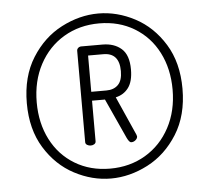

<svg xmlns="http://www.w3.org/2000/svg" viewBox="-49 -737 821 754"><g transform="rotate(-5 362.0 -360.0)"><path d="M365 -685Q439 -685 509 -648Q579 -611 624 -538Q669 -465 669 -362Q669 -257 622.5 -183Q576 -109 504.5 -72Q433 -35 359 -35Q285 -35 215 -72Q145 -109 100 -182Q55 -255 55 -358Q55 -463 101.5 -537Q148 -611 219.5 -648Q291 -685 365 -685ZM285 -562H371Q417 -562 445.5 -537Q474 -512 474 -455Q474 -408 455.5 -383Q437 -358 405 -351L473 -198Q474 -195 475 -191Q475 -183 467.5 -176.5Q460 -170 451 -170Q446 -170 442 -175Q438 -180 434 -188L362 -346H311V-186Q311 -179 305 -175Q299 -171 291 -171Q283 -171 276.5 -175Q270 -179 270 -186V-547Q270 -552 274 -556.5Q278 -561 285 -562ZM311 -381H371Q400 -381 417 -398Q434 -415 434 -452Q434 -524 371 -524H311ZM365 -646Q287 -646 225.5 -609.5Q164 -573 129 -507.5Q94 -442 94 -358Q94 -276 127 -211.5Q160 -147 220.5 -110.5Q281 -74 359 -74Q437 -74 498.5 -110.5Q560 -147 595 -212.5Q630 -278 630 -362Q630 -444 597 -508.5Q564 -573 503.5 -609.5Q443 -646 365 -646Z"/></g></svg>

Font: Dosis
Style: Regular
Weight: 400
Designer: Edgar Tolentino, Pablo Impallari, Igino Marini
Foundry: Edgar Tolentino, Pablo Impallari, Igino Marini
Version: Version 1.007;Glyphs 3.1.1 (3134)